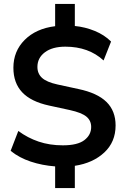

<svg xmlns="http://www.w3.org/2000/svg" viewBox="-20 -840 640 975"><path d="M260 115V5Q194 0 135.5 -19.5Q77 -39 34 -74L73 -175Q120 -140 176 -121Q232 -102 299 -102Q374 -102 408.5 -128.5Q443 -155 443 -195Q443 -228 418.5 -248Q394 -268 335 -281L229 -304Q137 -324 92.5 -371.5Q48 -419 48 -496Q48 -580 105.5 -637.5Q163 -695 260 -707V-820H360V-708Q412 -703 461 -683Q510 -663 544 -629L506 -533Q430 -603 312 -603Q246 -603 208 -574.5Q170 -546 170 -500Q170 -466 193.5 -444.5Q217 -423 272 -411L378 -388Q474 -368 520.5 -322.5Q567 -277 567 -203Q567 -119 509.5 -65.5Q452 -12 360 2V115Z"/></svg>

Font: MulishBold
Style: Bold
Weight: 700
Designer: Vernon Adams
Foundry: Vernon Adams
Version: Version 3.602; ttfautohint (v1.8.3)